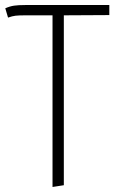

<svg xmlns="http://www.w3.org/2000/svg" viewBox="-20 -542 465 764"><path d="M415 -482 234 -481V195L189 202V-481H81Q55 -481 42 -479.5Q29 -478 12 -472L1 -509Q19 -517 36 -519.5Q53 -522 81 -522H415Z"/></svg>

Font: Fira Sans Condensed ExtraLight
Style: Regular
Weight: 275
Width: 3
Designer: Carrois Corporate & Edenspiekermann AG
Foundry: Carrois Corporate GbR & Edenspiekermann AG
Version: Version 4.203